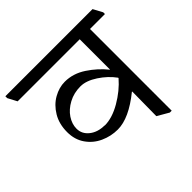

<svg xmlns="http://www.w3.org/2000/svg" viewBox="-199 -815 1017 1017"><g transform="rotate(-45 309.5 -306.5)"><path d="M650 -593V-580H538V32H524L460 -5L462 -187L460 -188Q350 -99 266 -99Q215 -99 169 -120Q123 -141 94.5 -182Q66 -223 66 -279Q66 -340 93 -385Q120 -430 161.5 -453.5Q203 -477 246 -477Q308 -477 364 -440Q420 -403 460 -353H461V-580H-4L-31 -631V-645H622ZM231 -163Q288 -163 352.5 -200.5Q417 -238 461 -289V-292Q429 -336 379.5 -368.5Q330 -401 287 -401Q238 -401 198 -379.5Q158 -358 136 -325Q114 -292 114 -257Q114 -217 147.5 -190.5Q181 -164 232 -164Z"/></g></svg>

Font: Grenzecho Serif
Style: Serif-Regular
Weight: 400
Designer: Dan Reynolds
Foundry: Dan Reynolds
Version: Version 1.001; ttfautohint (v1.1) -l 5 -r 5 -G 72 -x 0 -D la